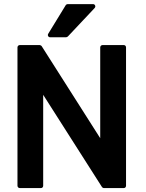

<svg xmlns="http://www.w3.org/2000/svg" viewBox="-20 -935 724 955"><path d="M79.1 0.5Q73.7 0.5 70.3 -2.9Q66.9 -6.3 66.9 -11.2V-699.2Q66.9 -704.1 70.3 -707.5Q73.7 -710.9 79.1 -710.9H177.7Q179.7 -710.9 183.1 -709Q186.5 -707 187.5 -705.1L478.5 -247.6V-699.2Q478.5 -704.1 481.9 -707.5Q485.4 -710.9 490.7 -710.9H595.2Q600.6 -710.9 603.8 -707.5Q606.9 -704.1 606.9 -699.2V-11.2Q606.9 -6.3 603.8 -2.9Q600.6 0.5 595.2 0.5H496.6Q494.1 0.5 491 -1.5Q487.8 -3.4 486.8 -5.4L194.8 -463.4V-11.2Q194.8 -6.3 191.7 -2.9Q188.5 0.5 183.1 0.5ZM230 -749.5Q222.7 -749.5 219.5 -755.4Q216.3 -761.2 220.2 -767.6L306.6 -908.7Q307.6 -911.1 310.8 -912.8Q314 -914.6 316.4 -914.6H441.9Q450.2 -914.6 453.1 -907.7Q456.1 -900.9 450.2 -894.5L317.4 -753.4Q316.4 -752.4 313.2 -751Q310.1 -749.5 308.6 -749.5Z"/></svg>

Font: Alte DIN 1451 Mittelschrift
Style: Bold
Weight: 700
Designer: Peter Wiegel
Foundry: Peter Wiegel
Version: Version 1.003